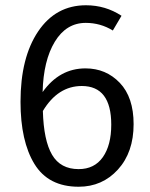

<svg xmlns="http://www.w3.org/2000/svg" viewBox="-20 -698 571 730"><path d="M279 -55Q339 -55 371 -100.5Q403 -146 403 -224Q403 -371 291 -371Q200 -371 143 -276Q146 -164 178 -109.5Q210 -55 279 -55ZM305 -438Q383 -438 435.5 -383Q488 -328 488 -226Q488 -119 428.5 -53.5Q369 12 279 12Q164 12 111 -74.5Q58 -161 58 -311Q58 -479 125 -578.5Q192 -678 307 -678Q381 -678 442 -638L409 -582Q362 -611 306 -611Q232 -611 188.5 -539.5Q145 -468 142 -348Q206 -438 305 -438Z"/></svg>

Font: FiraSans
Style: Regular
Weight: 350
Designer: Carrois Corporate & Edenspiekermann AG
Foundry: Carrois Corporate GbR & Edenspiekermann AG
Version: Version 3.106;PS 003.106;hotconv 1.0.70;makeotf.lib2.5.58329